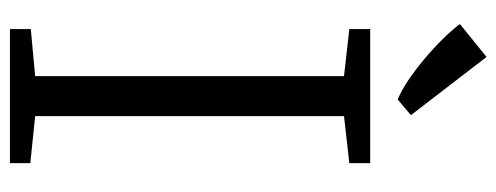

<svg xmlns="http://www.w3.org/2000/svg" viewBox="-334 -690 1023 396"><g transform="rotate(90 178.0 -491.5)"><path d="M136.5 -52V-689L39.5 -700V-743H316V-700L219 -689V-52L316 -42V0H39.5V-43ZM184 -800Q167 -807 145.2 -821.5Q123.5 -836 101.5 -854.5Q79.5 -873 60.5 -892.2Q41.5 -911.5 29 -928L97 -983L217 -827L185 -800Z"/></g></svg>

Font: Merriweather Light 18pt Light
Style: Regular
Weight: 300
Version: Version 2.100